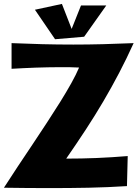

<svg xmlns="http://www.w3.org/2000/svg" viewBox="-26 -943 707 983"><path d="M658.2 -722.2Q622.6 -643.6 584 -569.8Q545.4 -496.1 502.9 -423.8Q460.4 -351.6 413.1 -279.3Q365.7 -207 313 -130.9Q390.6 -130.9 467.8 -134Q544.9 -137.2 627.9 -144L624 9.8Q525.9 16.1 428 18.1Q330.1 20 230 20Q170.9 20 112.3 19.5Q53.7 19 -5.9 18.1Q27.8 -34.7 65.4 -91.1Q103 -147.5 140.9 -204.1Q178.7 -260.7 214.8 -315.9Q251 -371.1 282.5 -421.6Q314 -472.2 338.9 -516.8Q363.8 -561.5 378.9 -597.2Q356.4 -598.6 332 -598.9Q307.6 -599.1 282.2 -599.1Q251.5 -599.1 219.5 -598.4Q187.5 -597.7 155.8 -596.7Q124 -595.7 93 -594Q62 -592.3 33.2 -590.8V-722.2Q111.8 -718.8 190.2 -716.8Q268.6 -714.8 349.1 -714.8Q425.3 -714.8 501.5 -716.8Q577.6 -718.8 658.2 -722.2ZM152.8 -893.1 291 -922.9 340.8 -794.9 388.7 -915H518.1L404.8 -754.9L255.9 -742.2Z"/></svg>

Font: Galindo
Style: Regular
Weight: 400
Version: Version 1.000